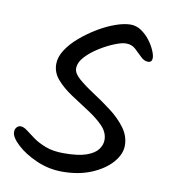

<svg xmlns="http://www.w3.org/2000/svg" viewBox="-62 -557 528 594"><g transform="rotate(10 202.0 -259.5)"><path d="M387 -412Q387 -398 374 -398Q362 -398 351 -409Q340 -420 328 -431Q316 -442 298 -442Q285 -442 262.5 -433Q240 -424 216 -409Q192 -394 175.5 -376Q159 -358 159 -339Q159 -324 178 -307.5Q197 -291 225.5 -272.5Q254 -254 282.5 -232.5Q311 -211 330 -185.5Q349 -160 349 -130Q349 -103 326.5 -77Q304 -51 264 -34Q224 -17 172 -17Q129 -17 90.5 -34Q52 -51 28 -73.5Q4 -96 4 -112Q4 -122 9.5 -127.5Q15 -133 21 -133Q31 -133 42.5 -124Q54 -115 70 -103.5Q86 -92 109.5 -83Q133 -74 166 -74Q212 -74 237.5 -83Q263 -92 273.5 -106.5Q284 -121 284 -136Q284 -160 265 -179.5Q246 -199 218 -217Q190 -235 162 -253.5Q134 -272 115 -293.5Q96 -315 96 -342Q96 -364 110.5 -386.5Q125 -409 149 -429.5Q173 -450 200.5 -466.5Q228 -483 255 -492.5Q282 -502 302 -502Q320 -502 335.5 -491.5Q351 -481 362.5 -466Q374 -451 380.5 -436Q387 -421 387 -412Z"/></g></svg>

Font: Kalam Variable Light
Style: Regular
Weight: 300
Designer: Lipi Raval, Jonny Pinhorn
Foundry: Indian Type Foundry
Version: Version 3.000